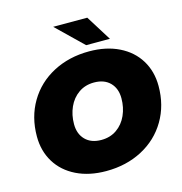

<svg xmlns="http://www.w3.org/2000/svg" viewBox="-131 -1035 1110 1170"><g transform="rotate(-15 424.0 -450.5)"><path d="M41 -297Q41 -419 97.5 -514.5Q154 -610 254.5 -663Q355 -716 482 -716Q589 -716 669.5 -676.5Q750 -637 793.5 -566Q837 -495 837 -403Q837 -281 780.5 -185.5Q724 -90 623.5 -37Q523 16 396 16Q289 16 208.5 -23.5Q128 -63 84.5 -134Q41 -205 41 -297ZM599 -389Q599 -451 562.5 -488Q526 -525 462 -525Q406 -525 364.5 -496Q323 -467 301 -418Q279 -369 279 -311Q279 -249 315.5 -212Q352 -175 416 -175Q472 -175 513.5 -204Q555 -233 577 -282Q599 -331 599 -389ZM310 -917H525L625 -757H475Z"/></g></svg>

Font: Montserrat Alternates Black
Style: Italic
Weight: 900
Italic angle: -11.3°
Designer: Julieta Ulanovsky
Foundry: Julieta Ulanovsky
Version: Version 7.200